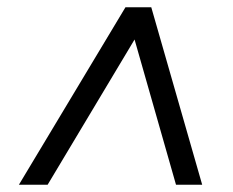

<svg xmlns="http://www.w3.org/2000/svg" viewBox="-20 -648 640 528"><path d="M32 -140 325 -628H396L536 -140H464L341 -571H369L111 -140Z"/></svg>

Font: Nunito Sans 10pt Medium
Style: Italic
Weight: 500
Italic angle: -9°
Designer: Vernon Adams
Foundry: Vernon Adams
Version: Version 3.101;gftools[0.9.27]